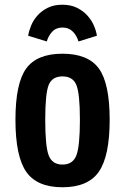

<svg xmlns="http://www.w3.org/2000/svg" viewBox="-20 -779 527 809"><path d="M45.1 -274.4Q45.1 -121.3 90.2 -55.6Q135.3 10 243.3 10Q351.2 10 396.6 -55.6Q442.1 -121.3 442.1 -274.4Q442.1 -427.6 396.7 -490.1Q351.2 -552.7 243.3 -552.7Q135.4 -552.7 90.3 -490.1Q45.1 -427.6 45.1 -274.4ZM170.6 -274Q170.6 -385.6 185.3 -421.4Q200 -457.1 243.3 -457.1Q286.6 -457.1 301.6 -421.4Q316.7 -385.6 316.7 -274Q316.7 -162.1 301.6 -123.9Q286.6 -85.6 243.3 -85.6Q200 -85.6 185.3 -123.9Q170.6 -162.1 170.6 -274ZM242.6 -759.1Q206.9 -759.1 180.6 -745.9Q154.4 -732.6 137.3 -713.1Q120.1 -693.6 110.9 -670.6Q101.6 -647.7 98.7 -628.4L177.1 -604.3Q183.9 -628.3 200.2 -645.6Q216.6 -663 243.7 -663Q270.1 -663 287 -645.6Q303.9 -628.3 310.6 -604.3L388.3 -628.4Q385.7 -647.7 375.9 -670.6Q366.1 -693.6 348.6 -713.1Q331.1 -732.6 304.9 -745.9Q278.7 -759.1 242.6 -759.1Z"/></svg>

Font: Secuela Black
Style: Regular
Weight: 900
Designer: Fernando Haro
Foundry: deFharo
Version: Version 1.704